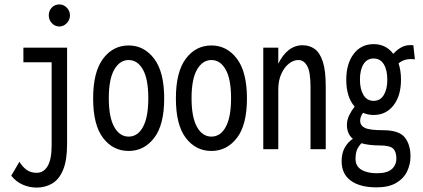

<svg xmlns="http://www.w3.org/2000/svg" viewBox="-20 -676 1915 870"><path d="M146 174Q113 174 82.5 160.5Q52 147 31 120L68 57Q82 80 100.5 93.5Q119 107 146 107Q178 107 196 76.5Q214 46 214 -18V-394H86V-460H284V-23Q284 50 266 93.5Q248 137 216.5 155.5Q185 174 146 174ZM249 -556Q229 -556 215 -571Q201 -586 201 -606Q201 -627 214.5 -641.5Q228 -656 249 -656Q268 -656 282.5 -641.5Q297 -627 297 -606Q297 -586 282.5 -571Q268 -556 249 -556Z M563 8Q492 8 447 -51Q402 -110 402 -230Q402 -350 447 -410Q492 -470 563 -470Q633 -470 678.5 -410Q724 -350 724 -230Q724 -110 678.5 -51Q633 8 563 8ZM563 -57Q604 -57 628 -101Q652 -145 652 -231Q652 -318 627.5 -361Q603 -404 563 -404Q523 -404 498 -361Q473 -318 473 -231Q473 -145 497.5 -101Q522 -57 563 -57Z M938 8Q867 8 822 -51Q777 -110 777 -230Q777 -350 822 -410Q867 -470 938 -470Q1008 -470 1053.5 -410Q1099 -350 1099 -230Q1099 -110 1053.5 -51Q1008 8 938 8ZM938 -57Q979 -57 1003 -101Q1027 -145 1027 -231Q1027 -318 1002.5 -361Q978 -404 938 -404Q898 -404 873 -361Q848 -318 848 -231Q848 -145 872.5 -101Q897 -57 938 -57Z M1173 0V-460H1241V-387Q1260 -427 1288 -449Q1316 -471 1351 -471Q1382 -471 1405.5 -454.5Q1429 -438 1442.5 -397.5Q1456 -357 1456 -285V0H1387V-283Q1387 -350 1372 -377Q1357 -404 1332 -404Q1310 -404 1289.5 -388Q1269 -372 1255 -342Q1241 -312 1241 -270V0Z M1673 -155Q1647 -155 1625 -165Q1618 -155 1615 -146.5Q1612 -138 1612 -129Q1612 -107 1633.5 -96.5Q1655 -86 1715 -86Q1788 -86 1814 -53.5Q1840 -21 1840 32Q1840 69 1824.5 101Q1809 133 1775 153Q1741 173 1686 173Q1612 173 1570 143Q1528 113 1528 54Q1528 18 1542.5 -7.5Q1557 -33 1579 -47Q1552 -69 1552 -110Q1552 -132 1562 -153Q1572 -174 1587 -193Q1549 -236 1549 -315Q1549 -387 1582.5 -431.5Q1616 -476 1673 -476Q1729 -476 1762 -432Q1782 -454 1803.5 -464Q1825 -474 1853 -471L1860 -407Q1839 -410 1820.5 -406Q1802 -402 1786 -389Q1797 -356 1797 -315Q1797 -242 1763 -198.5Q1729 -155 1673 -155ZM1673 -219Q1703 -219 1719 -245.5Q1735 -272 1735 -315Q1735 -359 1719 -385Q1703 -411 1673 -411Q1643 -411 1627 -385Q1611 -359 1611 -315Q1611 -272 1627 -245.5Q1643 -219 1673 -219ZM1591 44Q1591 77 1617.5 93Q1644 109 1688 109Q1734 109 1755 90.5Q1776 72 1776 42Q1776 11 1761 -3Q1746 -17 1700 -17Q1676 -17 1655.5 -19.5Q1635 -22 1618 -27Q1604 -13 1597.5 3Q1591 19 1591 44Z"/></svg>

Font: Inconsolata Condensed Medium
Style: Regular
Weight: 500
Width: 3
Monospace: yes
Designer: Raph Levien, Cyreal, Brenton Simpson
Foundry: Raph Levien, Cyreal, Google
Version: Version 3.100; ttfautohint (v1.8.4.7-5d5b)